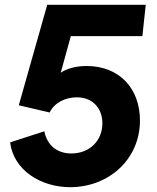

<svg xmlns="http://www.w3.org/2000/svg" viewBox="-20 -765 653 797"><path d="M271 12C431 12 561 -103 561 -265C561 -397 476 -491 340 -491C303 -491 271 -484 243 -470C240 -468 236 -466 232 -463L274 -615H571L585 -745H176L58 -328L186 -298C207 -341 254 -361 299 -361C364 -361 405 -316 405 -253C405 -183 354 -128 276 -128C223 -128 177 -156 164 -220L22 -174C36 -59 149 12 271 12Z"/></svg>

Font: Plus Jakarta Sans ExtraBold
Style: Italic
Weight: 800
Italic angle: -8°
Designer: Gumpita Rahayu
Foundry: Tokotype
Version: Version 2.071;gftools[0.9.30]